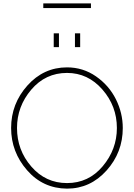

<svg xmlns="http://www.w3.org/2000/svg" viewBox="-20 -1115 795 1140"><path d="M237 -1067V-1095H520V-1067ZM299 -835V-917H330V-835ZM425 -835V-917H456V-835ZM46 -355Q46 -499 142.5 -607Q239 -715 378 -715Q473 -715 550 -661.5Q627 -608 668 -526Q709 -444 709 -355Q709 -210 612.5 -102.5Q516 5 378 5Q235 4 140.5 -104.5Q46 -213 46 -355ZM378 -28Q506 -28 590 -128Q674 -228 674 -355Q674 -485 588 -583.5Q502 -682 378 -682Q250 -682 165.5 -582.5Q81 -483 81 -355Q81 -224 166 -126Q251 -28 378 -28Z"/></svg>

Font: Raleway-v4020 ExtraLight
Style: Regular
Weight: 275
Designer: Matt McInerney, Pablo Impallari, Rodrigo Fuenzalida
Foundry: Matt McInerney, Pablo Impallari, Rodrigo Fuenzalida
Version: Version 4.020;PS 004.020;hotconv 1.0.88;makeotf.lib2.5.64775